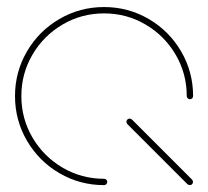

<svg xmlns="http://www.w3.org/2000/svg" viewBox="-20 -539 606 559"><path d="M541.9 -9.3Q541.9 -5.6 539.3 -2.8Q536.7 0 532.6 0Q529.3 0 525.9 -2.6L350.7 -177.8Q348.1 -181.1 348.1 -184.4Q348.1 -188.5 350.9 -191.1Q353.7 -193.7 357.4 -193.7Q360.7 -193.7 364.1 -191.1L539.3 -15.9Q541.9 -12.6 541.9 -9.3ZM292.2 -9.3Q292.2 -5.6 289.6 -2.8Q287 0 283 0Q212.6 0 153 -34.8Q93.3 -69.6 58.5 -129.3Q23.7 -188.9 23.7 -259.3Q23.7 -329.6 58.5 -389.3Q93.3 -448.9 153 -483.7Q212.6 -518.5 283 -518.5Q353.3 -518.5 413 -483.7Q472.6 -448.9 507.4 -389.3Q542.2 -329.6 542.2 -259.3Q542.2 -255.6 539.6 -252.8Q537 -250 533 -250Q529.3 -250 526.5 -252.8Q523.7 -255.6 523.7 -259.3Q523.7 -324.8 491.3 -380Q458.9 -435.2 403.7 -467.6Q348.5 -500 283 -500Q217.4 -500 162.2 -467.6Q107 -435.2 74.6 -380Q42.2 -324.8 42.2 -259.3Q42.2 -193.7 74.6 -138.5Q107 -83.3 162.2 -50.9Q217.4 -18.5 283 -18.5Q287 -18.5 289.6 -15.9Q292.2 -13.3 292.2 -9.3Z"/></svg>

Font: 26F Galaxy Hebrew Hairline
Style: Regular
Weight: 50
Designer: C₂₉H₂₅N₃O₅
Version: Version 1.000